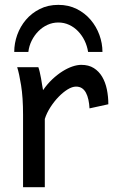

<svg xmlns="http://www.w3.org/2000/svg" viewBox="-20 -777 475 797"><path d="M75.7 0V-300.3Q75.7 -372.6 67.6 -422.6Q59.6 -472.7 51.3 -498H139.2Q142.1 -490.2 145 -477.8Q147.9 -465.3 150.4 -451.7Q152.8 -438 154.8 -424.8L158.7 -402.8Q176.3 -428.2 197 -447.8Q217.8 -467.3 239 -480.7Q260.3 -494.1 280.5 -501Q300.8 -507.8 317.4 -507.8Q348.1 -507.8 369.4 -494.4Q390.6 -481 404.1 -458.3Q417.5 -435.5 423.6 -406Q429.7 -376.5 429.7 -344.2L351.6 -327.1Q350.6 -346.7 346.9 -363.3Q343.3 -379.9 336.7 -392.1Q330.1 -404.3 320.1 -410.9Q310.1 -417.5 295.4 -417.5Q279.8 -417.5 260.7 -405.8Q241.7 -394 223.4 -375.2Q205.1 -356.4 189.5 -332.3Q173.8 -308.1 166 -283.2V0ZM345.7 -561.5Q341.8 -586.4 331.1 -608.4Q320.3 -630.4 304.2 -647.2Q288.1 -664.1 267.1 -673.8Q246.1 -683.6 222.2 -683.6Q198.2 -683.6 177 -673.8Q155.8 -664.1 139.2 -647.2Q122.6 -630.4 111.6 -608.4Q100.6 -586.4 97.7 -561.5H39.1Q39.1 -597.2 51.5 -632.1Q64 -667 87.6 -694.8Q111.3 -722.7 145.3 -739.7Q179.2 -756.8 222.2 -756.8Q264.6 -756.8 298.6 -739.7Q332.5 -722.7 356.2 -694.8Q379.9 -667 392.6 -632.1Q405.3 -597.2 405.3 -561.5Z"/></svg>

Font: Andika
Style: Regular
Weight: 400
Designer: Victor Gaultney, Annie Olsen, Julie Remington, Don Collingsworth, Eric Hays
Foundry: SIL International
Version: Version 1.001